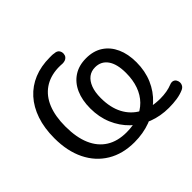

<svg xmlns="http://www.w3.org/2000/svg" viewBox="-162 -931 1157 1157"><g transform="rotate(-45 416.5 -352.5)"><path d="M384 9Q284 9 211 -35Q138 -79 98.5 -159.5Q59 -240 59 -350Q59 -436 82 -503.5Q105 -571 147.5 -618Q190 -665 249.5 -689.5Q309 -714 384 -714Q393 -714 402 -714Q411 -714 420 -712Q441 -711 450.5 -699Q460 -687 459 -670Q458 -657 451 -648.5Q444 -640 434 -636.5Q424 -633 413 -633Q404 -634 393 -634Q382 -634 374 -634Q304 -631 255 -597Q206 -563 181 -501.5Q156 -440 156 -353Q156 -260 183.5 -196.5Q211 -133 263.5 -100Q316 -67 392 -67Q451 -67 497.5 -84.5Q544 -102 576.5 -135Q609 -168 626 -215.5Q643 -263 643 -323Q643 -399 614.5 -439Q586 -479 535 -479Q502 -479 478.5 -461Q455 -443 441.5 -408.5Q428 -374 428 -323Q428 -242 458 -185Q488 -128 544 -97.5Q600 -67 680 -67Q708 -67 734 -71.5Q760 -76 782 -85Q797 -91 808.5 -87.5Q820 -84 826 -74Q832 -64 832.5 -52Q833 -40 826.5 -29.5Q820 -19 807 -13Q780 -1 747.5 4Q715 9 677 9Q606 9 544.5 -14.5Q483 -38 437 -82.5Q391 -127 365 -188.5Q339 -250 339 -324Q339 -394 362 -446Q385 -498 429 -527Q473 -556 535 -556Q598 -556 642 -527Q686 -498 709.5 -446Q733 -394 733 -324Q733 -249 706.5 -187.5Q680 -126 632.5 -82Q585 -38 521.5 -14.5Q458 9 384 9Z"/></g></svg>

Font: Nunito Medium
Style: Regular
Weight: 500
Designer: Vernon Adams
Foundry: Vernon Adams
Version: Version 3.602